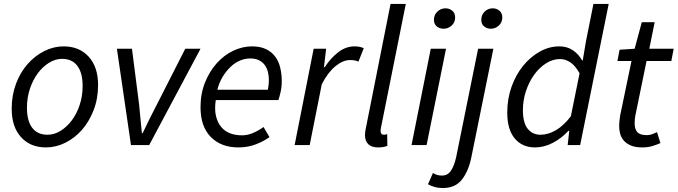

<svg xmlns="http://www.w3.org/2000/svg" viewBox="-20 -732 3420 969"><path d="M212 12Q133 12 86 -40Q39 -92 39 -183Q39 -252 61 -310Q83 -368 120 -409.5Q157 -451 204 -474.5Q251 -498 301 -498Q380 -498 427.5 -446Q475 -394 475 -303Q475 -234 452.5 -176Q430 -118 393.5 -76.5Q357 -35 309.5 -11.5Q262 12 212 12ZM220 -52Q254 -52 285.5 -71.5Q317 -91 342 -124Q367 -157 382 -202Q397 -247 397 -298Q397 -364 370.5 -399.5Q344 -435 293 -435Q260 -435 228 -415.5Q196 -396 171 -362.5Q146 -329 131 -284Q116 -239 116 -188Q116 -122 142.5 -87Q169 -52 220 -52Z M641 0 570 -486H646L682 -205Q686 -170 689 -132.5Q692 -95 696 -60H700Q717 -96 735 -132.5Q753 -169 772 -205L915 -486H992L733 0Z M992 -191Q992 -260 1015 -316.5Q1038 -373 1074.5 -413.5Q1111 -454 1157.5 -476Q1204 -498 1252 -498Q1293 -498 1321.5 -484.5Q1350 -471 1368 -447.5Q1386 -424 1394 -391.5Q1402 -359 1402 -322Q1402 -293 1396 -267Q1390 -241 1385 -227H1069Q1062 -180 1070 -146.5Q1078 -113 1096.5 -91Q1115 -69 1142 -59Q1169 -49 1201 -49Q1230 -49 1258.5 -61.5Q1287 -74 1310 -91L1340 -40Q1311 -19 1271 -3.5Q1231 12 1183 12Q1096 12 1044 -40.5Q992 -93 992 -191ZM1077 -279H1332Q1334 -291 1335.5 -303Q1337 -315 1337 -329Q1337 -350 1332 -369.5Q1327 -389 1316 -404Q1305 -419 1287 -428Q1269 -437 1243 -437Q1216 -437 1190.5 -426Q1165 -415 1143 -394Q1121 -373 1103.5 -344Q1086 -315 1077 -279Z M1467 0 1563 -486H1626L1615 -393H1619Q1648 -438 1686.5 -468Q1725 -498 1770 -498Q1795 -498 1816 -489L1789 -421Q1773 -429 1747 -429Q1711 -429 1673 -398Q1635 -367 1604 -307L1543 0Z M1887 12Q1855 12 1838.5 -4.5Q1822 -21 1822 -51Q1822 -67 1828 -93L1951 -712H2028L1903 -89Q1901 -81 1901 -77V-70Q1901 -52 1918 -52Q1921 -52 1924 -52.5Q1927 -53 1934 -55L1935 4Q1925 8 1914 10Q1903 12 1887 12Z M2057 0 2154 -486H2231L2133 0ZM2219 -587Q2199 -587 2184.5 -598.5Q2170 -610 2170 -632Q2170 -657 2187.5 -673.5Q2205 -690 2228 -690Q2248 -690 2262.5 -678Q2277 -666 2277 -644Q2277 -619 2259.5 -603Q2242 -587 2219 -587Z M2215 217Q2192 217 2174.5 212Q2157 207 2140 198L2165 141Q2175 147 2185 150.5Q2195 154 2211 154Q2239 154 2255.5 130Q2272 106 2282 62L2393 -486H2470L2359 61Q2345 131 2311.5 174Q2278 217 2215 217ZM2457 -587Q2438 -587 2423.5 -598.5Q2409 -610 2409 -632Q2409 -657 2426 -673.5Q2443 -690 2467 -690Q2486 -690 2500.5 -678Q2515 -666 2515 -644Q2515 -619 2497.5 -603Q2480 -587 2457 -587Z M2921 -427 2937 -522 2975 -712H3052L2908 0H2845L2853 -72H2849Q2814 -34 2770 -11Q2726 12 2680 12Q2616 12 2578 -33Q2540 -78 2540 -164Q2540 -234 2562 -295Q2584 -356 2621 -401Q2658 -446 2705 -472Q2752 -498 2803 -498Q2842 -498 2871 -478.5Q2900 -459 2918 -427ZM2708 -52Q2746 -52 2785 -74.5Q2824 -97 2861 -145L2905 -362Q2884 -400 2859 -417Q2834 -434 2806 -434Q2770 -434 2736 -412.5Q2702 -391 2676 -355Q2650 -319 2634.5 -272.5Q2619 -226 2619 -176Q2619 -113 2643 -82.5Q2667 -52 2708 -52Z M3221 12Q3189 12 3167 3.5Q3145 -5 3131 -19.5Q3117 -34 3111 -53.5Q3105 -73 3105 -96Q3105 -111 3106.5 -123.5Q3108 -136 3110 -150L3167 -424H3096L3107 -481L3183 -486L3219 -620H3284L3257 -486H3380L3368 -424H3243L3186 -146Q3183 -128 3183 -110Q3183 -80 3196.5 -65Q3210 -50 3245 -50Q3259 -50 3272 -55Q3285 -60 3296 -65L3313 -10Q3296 -2 3273 5Q3250 12 3221 12Z"/></svg>

Font: Matigon Symbol
Style: Regular
Weight: 400
Designer: Paul D. Hunt
Foundry: Adobe Systems Incorporated
Version: Version 2.021;PS 2.000;hotconv 1.0.86;makeotf.lib2.5.63406